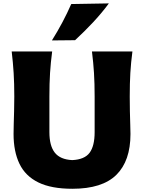

<svg xmlns="http://www.w3.org/2000/svg" viewBox="-20 -1119 865 1154"><path d="M415 15.6Q288.1 15.6 210.2 -22.7Q132.3 -61 96.9 -134.8Q61.5 -208.5 61.5 -314Q61.5 -335.4 62.5 -371.6Q63.5 -407.7 64.7 -451.4Q65.9 -495.1 65.9 -538.6Q65.9 -617.7 62 -680.4Q58.1 -743.2 50.3 -809.6H293.5Q284.7 -743.2 280.8 -680.4Q276.9 -617.7 276.9 -538.6V-324.7Q276.9 -242.2 309.6 -201.2Q342.3 -160.2 414.1 -156.7Q488.3 -160.2 518.6 -200.9Q548.8 -241.7 548.8 -324.7V-538.6Q548.8 -617.7 544.9 -680.4Q541 -743.2 532.7 -809.6H775.9Q767.1 -743.2 763.4 -680.4Q759.8 -617.7 759.8 -538.6Q759.8 -495.1 760.7 -450.7Q761.7 -406.2 762.9 -369.9Q764.2 -333.5 764.2 -313.5Q764.2 -151.9 679.4 -68.1Q594.7 15.6 415 15.6ZM292 -876Q359.9 -984.4 408.2 -1094.7L634.3 -1098.6Q592.3 -1041.5 540.3 -985.8Q488.3 -930.2 431.2 -877.4Z"/></svg>

Font: Pinar DS4 ExtraBold
Style: Regular
Weight: 800
Designer: Amin Abedi
Version: Version 3.000